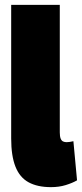

<svg xmlns="http://www.w3.org/2000/svg" viewBox="-20 -760 337 790"><path d="M226 -740V-215Q226 -199 229.5 -190Q233 -181 239.5 -178Q246 -175 254 -175Q259 -175 266.5 -176Q274 -177 282 -179L297 -18Q278 -7 250.5 1.5Q223 10 190 10Q134 10 97.5 -10Q61 -30 43.5 -74.5Q26 -119 26 -190V-740Z"/></svg>

Font: Georama SemiCondensed Black
Style: Regular
Weight: 900
Width: 4
Designer: Jean-Baptiste Levee
Foundry: Production Type
Version: Version 1.001